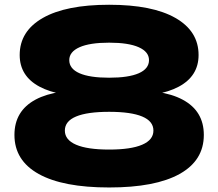

<svg xmlns="http://www.w3.org/2000/svg" viewBox="-20 -787 936 823"><path d="M831.2 -551.2Q831.2 -460.9 746.3 -415.5Q661.3 -370.1 508.4 -375.7V-395.4Q672.4 -408.3 763.1 -359.7Q853.7 -311.2 853.7 -208.6Q853.7 -99.1 749.7 -41.2Q645.7 16.6 447.8 16.6Q249.9 16.6 145.9 -41.2Q41.9 -99.1 41.9 -208.6Q41.9 -311.5 132.5 -360.1Q223.2 -408.6 387.2 -395.4V-375.7Q234.6 -370.1 149.5 -415.5Q64.4 -460.9 64.4 -551.2Q64.4 -653.4 163.5 -710Q262.6 -766.6 447.8 -766.6Q633 -766.6 732.1 -710Q831.2 -653.4 831.2 -551.2ZM637.6 -227.3Q637.6 -267.5 589.5 -287.6Q541.5 -307.7 447.8 -307.7Q354.1 -307.7 306.1 -287.6Q258 -267.5 258 -227.3Q258 -187.4 306.2 -166.7Q354.4 -145.9 447.8 -145.9Q541.2 -145.9 589.4 -166.7Q637.6 -187.4 637.6 -227.3ZM618.7 -529.2Q618.7 -564.9 574.8 -584.5Q531 -604.1 447.8 -604.1Q364.6 -604.1 320.8 -584.5Q276.9 -564.9 276.9 -529.2Q276.9 -492.4 320.6 -473.1Q364.2 -453.9 447.8 -453.9Q531.4 -453.9 575 -473.1Q618.7 -492.4 618.7 -529.2Z"/></svg>

Font: Unbounded Variable
Style: Regular
Weight: 400
Designer: Luke Prowse, Jean-Baptiste Morizot, Fátima Lázaro, Florian Runge
Foundry: NaN
Version: Version 1.600;FEAKit 1.0